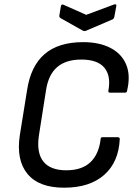

<svg xmlns="http://www.w3.org/2000/svg" viewBox="-20 -862 634 893"><path d="M278 11Q161 11 108 -53Q55 -117 72 -232L106 -443Q123 -555 187.5 -610.5Q252 -666 367 -666Q442 -666 494 -639Q546 -612 567 -561.5Q588 -511 571 -440Q570 -431 561 -431H491Q483 -431 484 -440Q497 -509 465.5 -547Q434 -585 358 -585Q287 -585 246 -550Q205 -515 194 -442L161 -232Q149 -152 181.5 -111Q214 -70 288 -70Q361 -70 400.5 -107.5Q440 -145 448 -215Q448 -224 457 -224H527Q537 -224 537 -215Q532 -108 464.5 -48.5Q397 11 278 11ZM510 -841Q515 -843 518.5 -841.5Q522 -840 521 -834L512 -785Q510 -775 504 -772L380 -719Q374 -716 366 -719L263 -777Q255 -781 256 -790L263 -832Q265 -844 275 -840L381 -793Z"/></svg>

Font: Sofia Sans Semi Condensed Medium
Style: Italic
Weight: 500
Italic angle: -9°
Version: Version 4.100